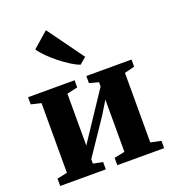

<svg xmlns="http://www.w3.org/2000/svg" viewBox="-151 -969 975 1084"><g transform="rotate(-20 336.0 -427.0)"><path d="M24 0V-44L85 -57V-475.5L25 -490V-533H304.5V-490L240.5 -475.5V-164L290.5 -239.5L430.5 -450V-475.5L375 -490V-533H646.5V-490L586 -475V-57L648.5 -44V0H367V-44L430.5 -57V-371L381 -290L240.5 -82V-55.5L298 -44V0ZM365.5 -604Q342.5 -612.5 312.8 -631.2Q283 -650 252.5 -674.2Q222 -698.5 196.2 -724Q170.5 -749.5 155.5 -772.5L249 -854L406 -637L366.5 -604Z"/></g></svg>

Font: Merriweather 72pt ExtraBold
Style: Regular
Weight: 800
Version: Version 2.100